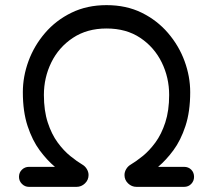

<svg xmlns="http://www.w3.org/2000/svg" viewBox="-20 -728 830 748"><path d="M93 0Q77 0 65.5 -11.5Q54 -23 54 -39Q54 -56 65.5 -67Q77 -78 93 -78H194Q163 -104 134.5 -142.5Q106 -181 87.5 -237Q69 -293 69 -369Q69 -430 91 -490Q113 -550 155.5 -599.5Q198 -649 258.5 -678.5Q319 -708 395 -708Q472 -708 532 -678.5Q592 -649 634.5 -599.5Q677 -550 699 -490Q721 -430 721 -369Q721 -293 702.5 -237Q684 -181 655.5 -142.5Q627 -104 596 -78H697Q714 -78 725 -67Q736 -56 736 -39Q736 -23 725 -11.5Q714 0 697 0H512Q493 0 479 -13.5Q465 -27 465 -46Q465 -58 471.5 -69Q478 -80 488 -86Q510 -99 536 -120Q562 -141 585.5 -173Q609 -205 624 -251Q639 -297 639 -358Q639 -426 610 -485Q581 -544 526.5 -580.5Q472 -617 395 -617Q319 -617 264 -580.5Q209 -544 180 -485Q151 -426 151 -358Q151 -297 166 -251Q181 -205 204.5 -173Q228 -141 254 -120Q280 -99 302 -86Q312 -80 318.5 -69Q325 -58 325 -46Q325 -27 311 -13.5Q297 0 278 0Z"/></svg>

Font: Varela Round
Style: Regular
Weight: 400
Designer: Joe Prince, Avraham Cornfeld
Foundry: Joe Prince, Avraham Cornfeld
Version: Version 3.010; ttfautohint (v1.8.4.7-5d5b)